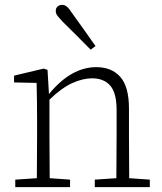

<svg xmlns="http://www.w3.org/2000/svg" viewBox="-20 -772 668 792"><path d="M43 0V-31L132 -37Q132 -78 132.5 -126Q133 -174 133 -213V-264Q133 -311 132.5 -351.5Q132 -392 131 -430L38 -432V-460L160 -489L176 -484L182 -384Q273 -495 377 -495Q441 -495 476.5 -454.5Q512 -414 512 -324V-213Q512 -173 512.5 -125Q513 -77 513 -37L598 -31V0H371V-31L460 -37Q460 -77 460.5 -125Q461 -173 461 -213V-318Q461 -389 434.5 -419Q408 -449 360 -449Q322 -449 278.5 -429.5Q235 -410 184 -361V-213Q184 -174 184.5 -126Q185 -78 185 -37L269 -31V0ZM374 -582 354 -567Q324 -597 295 -626.5Q266 -656 240 -681Q224 -698 217 -707Q210 -716 210 -726Q210 -739 218 -745.5Q226 -752 236 -752Q247 -752 256 -744.5Q265 -737 278 -717Q301 -686 325 -651.5Q349 -617 374 -582Z"/></svg>

Font: Source Serif 4 SmText Light
Style: Regular
Weight: 300
Designer: Frank Grießhammer
Foundry: Adobe
Version: Version 4.005;hotconv 1.1.0;makeotfexe 2.6.0